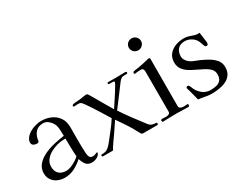

<svg xmlns="http://www.w3.org/2000/svg" viewBox="-92 -1219 2089 1673"><g transform="rotate(-30 953.0 -383.0)"><path d="M362 -117Q358 -162 357.5 -207.5Q357 -253 356 -299H342Q311 -299 273.5 -289.5Q236 -280 202 -261Q168 -242 146.5 -213.5Q125 -185 125 -148Q125 -100 152 -75.5Q179 -51 225 -51Q247 -51 273 -61.5Q299 -72 323 -87Q347 -102 362 -117ZM537 -53Q537 -49 536 -47Q526 -25 502.5 -13.5Q479 -2 456 -2Q414 -2 395.5 -26.5Q377 -51 366 -87Q328 -52 282 -28.5Q236 -5 183 -5Q146 -5 113.5 -19.5Q81 -34 61 -62Q41 -90 41 -130Q41 -172 62.5 -202.5Q84 -233 117.5 -254.5Q151 -276 189.5 -289.5Q228 -303 262 -310Q285 -315 309 -319Q333 -323 356 -327Q356 -355 353.5 -392Q351 -429 338 -453Q325 -476 303 -494Q281 -512 254 -512Q208 -512 182 -488Q156 -464 145 -420Q144 -415 143.5 -409.5Q143 -404 142 -399Q141 -393 134.5 -388.5Q128 -384 121 -384Q102 -384 86.5 -393Q71 -402 71 -423Q71 -435 75 -444Q88 -475 117 -495.5Q146 -516 181.5 -527Q217 -538 248 -538Q302 -538 346 -518Q390 -498 416.5 -459.5Q443 -421 443 -363Q443 -298 442.5 -232Q442 -166 446 -100Q447 -78 455 -61.5Q463 -45 488 -45Q501 -45 515.5 -51.5Q530 -58 534 -58Q537 -58 537 -53Z M1117 -10Q1117 0 1108 0H964Q954 0 949 -7Q944 -15 939 -24.5Q934 -34 929 -43Q904 -90 874 -135.5Q844 -181 813 -225Q794 -197 775 -168.5Q756 -140 736 -111Q721 -89 705.5 -68Q690 -47 676 -24Q674 -20 672 -16.5Q670 -13 668 -9Q666 -3 662 -2L660 -1H562Q558 -1 555.5 -5.5Q553 -10 553 -13Q553 -18 557 -19.5Q561 -21 564 -21Q585 -21 599.5 -25Q614 -29 630 -42Q653 -62 669 -84Q701 -125 733.5 -166Q766 -207 794 -251Q787 -263 770.5 -289.5Q754 -316 733.5 -349Q713 -382 692 -414Q671 -446 654.5 -469Q638 -492 631 -497Q625 -502 617.5 -503.5Q610 -505 602 -505Q592 -505 583 -504Q574 -503 564 -503Q554 -503 554 -512Q554 -520 562 -523Q569 -526 584 -527.5Q599 -529 615 -530Q631 -531 640 -532Q652 -534 673 -537.5Q694 -541 704 -541Q713 -541 720 -531Q732 -512 743 -493Q754 -474 765 -455Q786 -418 807.5 -381.5Q829 -345 851 -308Q856 -316 870 -337.5Q884 -359 902 -386Q920 -413 936.5 -439.5Q953 -466 964 -485.5Q975 -505 975 -509Q975 -518 966 -519.5Q957 -521 945 -520Q933 -519 924 -520Q915 -521 915 -529Q915 -532 917 -535.5Q919 -539 922 -539Q942 -539 961.5 -538.5Q981 -538 1000 -538Q1024 -538 1048 -539Q1072 -540 1096 -540Q1109 -540 1109 -529Q1109 -519 1096.5 -519Q1084 -519 1077 -519Q1065 -519 1057 -517.5Q1049 -516 1040 -508Q1034 -503 1029 -498Q1024 -493 1019 -486Q982 -436 944 -385.5Q906 -335 868 -285Q908 -225 951 -166.5Q994 -108 1038 -52Q1052 -34 1069 -28Q1086 -22 1108 -22Q1117 -22 1117 -10Z M1433 -15Q1433 -10 1430 -5.5Q1427 -1 1422 -1Q1394 -1 1366.5 -2.5Q1339 -4 1310 -4H1283Q1253 -4 1223.5 -2.5Q1194 -1 1165 -1Q1161 -1 1159.5 -6Q1158 -11 1158 -14Q1158 -19 1159 -21.5Q1160 -24 1165 -25Q1170 -27 1176.5 -26.5Q1183 -26 1189 -26Q1196 -26 1202 -25.5Q1208 -25 1215 -25Q1229 -25 1240.5 -31.5Q1252 -38 1252 -54V-454Q1252 -471 1246 -480.5Q1240 -490 1221 -490Q1207 -490 1192.5 -488.5Q1178 -487 1164 -485Q1156 -485 1156 -494Q1156 -504 1164 -507Q1176 -511 1189.5 -512.5Q1203 -514 1215 -516Q1243 -521 1271 -527Q1299 -533 1326 -540Q1329 -541 1334 -541Q1345 -541 1345 -529Q1345 -411 1344.5 -292Q1344 -173 1344 -54Q1344 -38 1358.5 -31.5Q1373 -25 1386 -25Q1396 -25 1406.5 -26Q1417 -27 1427 -27Q1431 -27 1432 -22Q1433 -17 1433 -15ZM1352 -707Q1352 -682 1334 -664.5Q1316 -647 1291 -647Q1266 -647 1248 -664.5Q1230 -682 1230 -707Q1230 -732 1248 -749.5Q1266 -767 1291 -767Q1316 -767 1334 -749.5Q1352 -732 1352 -707Z M1874 -143Q1874 -98 1854 -69.5Q1834 -41 1802 -26Q1770 -11 1732 -5Q1694 1 1658 1Q1625 1 1592.5 -6Q1560 -13 1527 -16Q1520 -43 1513.5 -70Q1507 -97 1499 -123Q1498 -126 1494.5 -137Q1491 -148 1491 -149Q1491 -157 1496 -160.5Q1501 -164 1508 -164Q1515 -164 1518 -159Q1524 -152 1528.5 -140Q1533 -128 1537 -119Q1545 -103 1551 -94.5Q1557 -86 1570 -73Q1609 -32 1667 -32Q1699 -32 1725.5 -39Q1752 -46 1768 -65.5Q1784 -85 1784 -122Q1784 -154 1764 -175.5Q1744 -197 1712.5 -214Q1681 -231 1646 -247Q1611 -263 1579.5 -282.5Q1548 -302 1528 -330Q1508 -358 1508 -398Q1508 -447 1533.5 -478Q1559 -509 1599 -524.5Q1639 -540 1682 -540Q1710 -540 1732.5 -533Q1755 -526 1780 -517Q1788 -514 1796 -513Q1804 -512 1812 -512Q1817 -512 1821 -512Q1825 -512 1829 -513Q1832 -495 1834.5 -476.5Q1837 -458 1839 -439Q1840 -432 1841.5 -422.5Q1843 -413 1843 -405Q1843 -398 1840 -390.5Q1837 -383 1828 -383Q1821 -383 1816.5 -384.5Q1812 -386 1809 -393Q1804 -403 1800.5 -414.5Q1797 -426 1793 -436Q1780 -471 1748 -492.5Q1716 -514 1679 -514Q1632 -514 1608 -486.5Q1584 -459 1584 -413Q1584 -397 1592.5 -382Q1601 -367 1612 -356Q1633 -336 1661.5 -325Q1690 -314 1716 -303Q1750 -288 1786.5 -267Q1823 -246 1848.5 -216Q1874 -186 1874 -143Z"/></g></svg>

Font: Kaisei HarunoUmi
Style: Regular
Weight: 400
Designer: Font-Kai, 金井和夫
Foundry: KAZUO KANAI
Version: Version 5.003